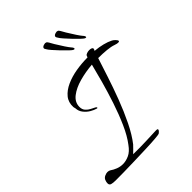

<svg xmlns="http://www.w3.org/2000/svg" viewBox="-225 -924 1056 1056"><g transform="rotate(-45 303.0 -396.0)"><path d="M52 9Q31 9 19.5 5.5Q8 2 8 -11Q8 -16 9 -21.5Q10 -27 13 -34Q18 -45 30 -50.5Q42 -56 52 -56Q62 -56 70 -51Q84 -41 103 -33.5Q122 -26 143 -26Q167 -26 192 -37.5Q217 -49 239 -80Q269 -119 295 -177.5Q321 -236 342.5 -301Q364 -366 381 -427.5Q398 -489 409 -534Q357 -530 308 -516.5Q259 -503 227.5 -478.5Q196 -454 196 -418Q196 -398 207 -385.5Q218 -373 232.5 -366Q247 -359 256 -354Q263 -350 263 -347Q263 -341 254 -345Q242 -348 223.5 -358.5Q205 -369 190.5 -387Q176 -405 175 -428Q175 -430 173.5 -434Q172 -438 172 -441Q170 -479 191.5 -505Q213 -531 249.5 -547.5Q286 -564 330.5 -571.5Q375 -579 420 -579L424 -589Q426 -594 435.5 -597.5Q445 -601 455 -601Q465 -601 471.5 -598Q478 -595 478 -590Q478 -585 473 -577Q506 -574 533.5 -567Q561 -560 580 -550Q587 -547 596.5 -537.5Q606 -528 606 -522Q606 -517 598 -517Q594 -517 588 -518Q582 -519 574 -522Q555 -529 524.5 -532Q494 -535 459 -535Q444 -489 423.5 -426Q403 -363 377.5 -295.5Q352 -228 322 -166.5Q292 -105 259 -63Q249 -53 239.5 -43Q230 -33 221 -25Q276 -24 321.5 -26Q367 -28 398 -29H404Q415 -29 415 -24Q415 -19 409 -13Q403 -7 399 -5Q394 -3 364.5 -0.5Q335 2 291.5 3.5Q248 5 201 6.5Q154 8 114 8.5Q74 9 52 9ZM395 -663Q390 -665 375 -679Q360 -693 342 -712Q324 -731 309.5 -747.5Q295 -764 291 -772Q288 -776 286.5 -779.5Q285 -783 286 -787Q289 -795 302 -798Q311 -801 317 -798Q322 -797 328 -786.5Q334 -776 343 -760Q360 -732 374 -711Q388 -690 395 -682Q406 -670 404 -664Q403 -660 395 -663ZM485 -663Q480 -665 465 -679Q450 -693 432 -712Q414 -731 399.5 -747.5Q385 -764 381 -772Q378 -776 376.5 -779.5Q375 -783 376 -787Q379 -795 392 -798Q401 -801 407 -798Q412 -797 418 -786.5Q424 -776 433 -760Q450 -732 464 -711Q478 -690 485 -682Q496 -670 494 -664Q493 -660 485 -663Z"/></g></svg>

Font: Allura
Style: Regular
Weight: 400
Designer: Robert E. Leuschke
Foundry: Robert E. Leuschke
Version: Version 1.110